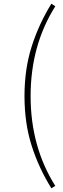

<svg xmlns="http://www.w3.org/2000/svg" viewBox="-20 -880 339 1035"><path d="M257 135 278 122Q145 -89 145 -362Q145 -635 278 -846L257 -860Q189 -750 150.5 -628.5Q112 -507 112 -362Q112 -216 150.5 -95Q189 26 257 135Z"/></svg>

Font: Spoqa Han Sans Neo Thin
Style: Regular
Weight: 100
Designer: [Spoqa Han Sans Neo] Dong-huui Kim  Younghwa Kang  Yujin Lee  [Noto Sans] Ryoko NISHIZUKA  (kana & ideographs); Paul D. 
Foundry: Spoqa (http://www.spoqa-han-sans.com)
Version: Version 1.100;hotconv 1.0.109;makeotfexe 2.5.65596